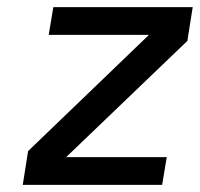

<svg xmlns="http://www.w3.org/2000/svg" viewBox="-20 -520 562 540"><path d="M130 -500H522L507 -405L166 -78H449L436 0H44L59 -95L399 -422H117Z"/></svg>

Font: Overused Grotesk Medium
Style: Italic
Weight: 500
Italic angle: -10°
Version: Version 0.003